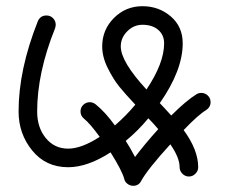

<svg xmlns="http://www.w3.org/2000/svg" viewBox="-20 -570 740 620"><path d="M491 -153Q476 -171 459 -188Q426 -148 386 -115Q400 -94 416 -63Q446 -103 491 -153ZM240 -210Q240 -223 249 -231.5Q258 -240 270 -240Q280 -240 289 -233Q320 -208 351 -165Q387 -196 417 -232Q384 -267 365 -290.5Q346 -314 328 -350Q310 -386 310 -420Q310 -474 348 -512Q386 -550 440 -550Q493 -550 531.5 -517Q570 -484 570 -430Q570 -343 496 -237Q497 -236 511.5 -220.5Q526 -205 533 -197Q581 -245 615 -266Q622 -270 630 -270Q642 -270 651 -261.5Q660 -253 660 -240Q660 -224 645 -214Q621 -200 573 -150Q620 -86 620 -30Q620 -18 611 -9Q602 0 590 0Q578 0 569 -9Q560 -18 560 -30Q560 -61 530 -104Q457 -24 436 14Q428 30 410 30Q400 30 391.5 23.5Q383 17 381 7Q374 -19 337 -78Q263 -30 200 -30Q128 -30 84 -84Q40 -138 40 -210Q40 -345 102 -501Q110 -520 130 -520Q143 -520 151.5 -511Q160 -502 160 -490Q160 -487 158 -479Q100 -335 100 -210Q100 -158 128 -124Q156 -90 200 -90Q243 -90 302 -128Q270 -172 251 -187Q240 -196 240 -210ZM510 -430Q510 -457 491 -473.5Q472 -490 440 -490Q412 -490 391 -469Q370 -448 370 -420Q370 -371 453 -281Q510 -366 510 -430Z"/></svg>

Font: Pecita
Style: Book
Weight: 400
Width: 7
Version: Version 4.3